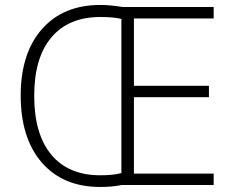

<svg xmlns="http://www.w3.org/2000/svg" viewBox="-20 -742 938 770"><path d="M836.9 0H467.8Q430.7 7.8 381.8 7.8Q232.9 7.8 147.9 -89.8Q63 -187.5 63 -358.9Q63 -528.3 148.2 -625.2Q233.4 -722.2 382.8 -722.2Q420.9 -722.2 472.2 -713.9H836.9V-668H517.1V-397.9H817.9V-352.1H517.1V-45.9H836.9ZM381.8 -39.1Q435.1 -39.1 466.8 -47.9V-666Q436.5 -673.8 382.8 -673.8Q254.9 -673.8 186 -592Q117.2 -510.3 117.2 -357.9Q117.2 -204.1 185.8 -121.6Q254.4 -39.1 381.8 -39.1Z"/></svg>

Font: CAA NEO Sans Light
Style: Regular
Weight: 300
Version: Version 1.10